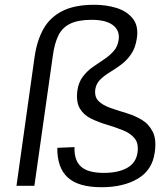

<svg xmlns="http://www.w3.org/2000/svg" viewBox="-20 -778 704 804"><path d="M405 6Q308 6 263.5 -35Q219 -76 220 -159L292 -162Q290 -107 319 -80.5Q348 -54 415 -54Q475 -54 512.5 -75Q550 -96 556 -140Q561 -178 543.5 -199Q526 -220 495 -232.5Q464 -245 428.5 -255.5Q393 -266 362 -281Q331 -296 314.5 -323.5Q298 -351 304 -399Q309 -433 326.5 -456.5Q344 -480 368 -497Q392 -514 415 -529Q438 -544 455.5 -563.5Q473 -583 477 -612Q482 -651 452.5 -673Q423 -695 364 -695Q308 -695 274.5 -679Q241 -663 224.5 -629.5Q208 -596 201 -543L124 0H49L125 -541Q135 -609 162 -657Q189 -705 240.5 -731.5Q292 -758 375 -758Q424 -758 467 -745Q510 -732 535.5 -701Q561 -670 553 -617Q547 -577 529 -551Q511 -525 487.5 -507.5Q464 -490 440 -475.5Q416 -461 399.5 -444.5Q383 -428 379 -404Q375 -372 393 -354.5Q411 -337 442.5 -326Q474 -315 509 -304.5Q544 -294 573.5 -276.5Q603 -259 619.5 -226.5Q636 -194 628 -140Q618 -66 557.5 -30Q497 6 405 6Z"/></svg>

Font: Pathway Extreme 8pt Thin 12pt Light
Style: Italic
Weight: 300
Italic angle: -8°
Version: Version 1.001;gftools[0.9.26]